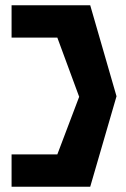

<svg xmlns="http://www.w3.org/2000/svg" viewBox="-20 -640 479 730"><path d="M24 -53V70H323L423 -274L323 -620H24V-497H198L281 -272L198 -53Z"/></svg>

Font: Charger Sport
Style: UltExt
Weight: 1000
Designer: Jasper
Foundry: Cannot Into Space Fonts
Version: Version 1.1